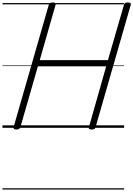

<svg xmlns="http://www.w3.org/2000/svg" viewBox="-20 -1035 1080 1555"><path d="M113 14Q85 14 90 -5L375 -996Q378 -1006 385.5 -1010.5Q393 -1015 407 -1015Q436 -1015 430 -996L302 -548H854L984 -996Q987 -1006 994 -1010.5Q1001 -1015 1016 -1015Q1044 -1015 1039 -996L754 -5Q752 4 744.5 9Q737 14 722 14Q694 14 700 -5L840 -498H287L145 -5Q142 4 135 9Q128 14 113 14ZM0 490H985V500H0ZM0 -20H985V0H0ZM0 -505H985V-500H0ZM0 -1010H985V-1000H0Z"/></svg>

Font: Playwrite AU NSW Guides
Style: Regular
Weight: 400
Designer: Veronika Burian, José Scaglione
Foundry: TypeTogether
Version: Version 1.003